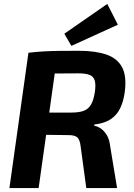

<svg xmlns="http://www.w3.org/2000/svg" viewBox="-20 -959 684 979"><path d="M382 -700Q466 -700 522 -681Q578 -662 602.5 -616Q627 -570 616 -489Q610 -444 593.5 -408.5Q577 -373 545 -351.5Q513 -330 461 -324L460 -318Q478 -315 495 -303Q512 -291 525 -269.5Q538 -248 542 -212L577 0H420L391 -214Q387 -248 373.5 -259Q360 -270 332 -270Q262 -271 215.5 -271.5Q169 -272 138 -272.5Q107 -273 82 -274L95 -385H343Q383 -385 407 -394Q431 -403 444.5 -426.5Q458 -450 464 -492Q469 -528 463 -548.5Q457 -569 437 -577Q417 -585 380 -585Q284 -585 218.5 -584Q153 -583 130 -581L125 -690Q167 -695 204 -697Q241 -699 283 -699.5Q325 -700 382 -700ZM274 -690 177 0H28L125 -690ZM527 -939 581 -833 344 -725 308 -787Z"/></svg>

Font: Exo 2
Style: Bold Italic
Weight: 700
Italic angle: -8°
Designer: Natanael Gama
Foundry: Natanael Gama
Version: Version 2.010